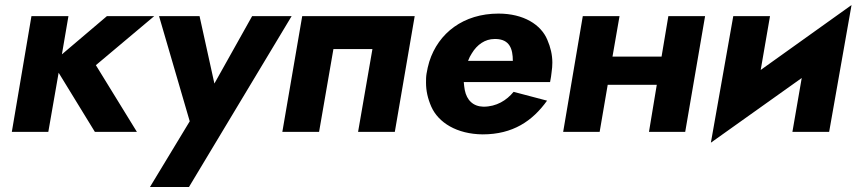

<svg xmlns="http://www.w3.org/2000/svg" viewBox="-20 -524 3404 763"><path d="M105 -460 27 0H172L213 -235L357 0H524L361 -265L593 -460H405L226 -308L252 -460Z M1139 -460H982L832 -192L773 -460H612L734 -42L576 219H731Z M1628 -460H1181L1102 0H1248L1305 -329H1460L1403 0H1549Z M2021 -159C1993 -125 1953 -100 1901 -100C1860 -101 1835 -126 1827 -166C1825 -176 1824 -187 1823 -198H2166C2169 -213 2171 -226 2172 -237C2174 -250 2175 -263 2175 -275C2175 -306 2168 -336 2155 -366C2130 -426 2061 -470 1961 -470C1822 -470 1722 -393 1686 -279C1681 -263 1678 -248 1675 -231C1673 -219 1673 -207 1673 -195C1673 -163 1680 -132 1694 -100C1722 -37 1795 9 1898 10C2018 10 2096 -43 2154 -124ZM1840 -282C1844 -293 1849 -303 1855 -312C1876 -347 1908 -369 1945 -369C1947 -369 1950 -369 1952 -369C2005 -367 2018 -330 2018 -282Z M2636 -460 2609 -299H2414L2442 -460H2296L2218 0H2363L2395 -187H2590L2559 0H2703L2782 -460Z M3040 -460H2894L2805 43L3166 -214L3129 0H3275L3364 -504L3003 -246Z"/></svg>

Font: Jost
Style: Bold Italic
Weight: 700
Italic angle: -5°
Version: Version 3.710